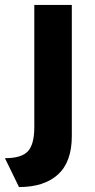

<svg xmlns="http://www.w3.org/2000/svg" viewBox="-57 -550 384 778"><path d="M20 208 -37 91Q30 91 56 63Q82 35 82 -35V-530H234V1Q234 106 178 157Q122 208 20 208Z"/></svg>

Font: Readex Pro bold
Style: Bold
Weight: 700
Designer: Bonnie Shaver-Troup, Thomas Jockin
Foundry: Lexend
Version: Version 1.200; ttfautohint (v1.8.3)